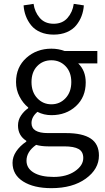

<svg xmlns="http://www.w3.org/2000/svg" viewBox="-20 -750 545 994"><path d="M246.1 224.1Q154.8 224.1 99.9 189.5Q44.9 154.8 44.9 92.8Q44.9 62.5 63.7 34.2Q82.5 5.9 116.2 -17.1V-21Q73.2 -48.3 73.2 -100.1Q73.2 -128.4 88.6 -151.6Q104 -174.8 126 -189.9V-193.8Q99.1 -215.3 81.1 -250Q63 -284.7 63 -325.2Q63 -402.3 116.2 -450.2Q169.4 -498 246.1 -498Q282.7 -498 314.9 -485.8H483.9V-421.9H384.8Q423.8 -384.3 423.8 -323.2Q423.8 -247.1 373 -200.4Q322.3 -153.8 246.1 -153.8Q207 -153.8 173.8 -170.9Q143.1 -145 143.1 -112.8Q143.1 -61 228 -61H321.8Q407.2 -61 449.7 -32.7Q492.2 -4.4 492.2 55.2Q492.2 125.5 424.1 174.8Q356 224.1 246.1 224.1ZM349.1 -325.2Q349.1 -376.5 319.6 -407.2Q290 -438 246.1 -438Q201.7 -438 172.4 -407.5Q143.1 -377 143.1 -325.2Q143.1 -273.4 172.9 -241.7Q202.6 -210 246.1 -210Q289.6 -210 319.3 -241.7Q349.1 -273.4 349.1 -325.2ZM257.8 166Q324.2 166 367.7 136.5Q411.1 106.9 411.1 67.9Q411.1 35.2 387 21.5Q362.8 7.8 313 7.8H230Q194.8 7.8 167 0Q117.2 35.2 117.2 82Q117.2 121.1 154.5 143.6Q191.9 166 257.8 166ZM102.1 -722.2 153.8 -730Q159.7 -687.5 186 -657.2Q212.4 -627 257.8 -627Q303.2 -627 329.6 -657.2Q356 -687.5 361.8 -730L414.1 -722.2Q412.1 -692.9 402.3 -667Q392.6 -641.1 374.5 -618.9Q356.4 -596.7 326.4 -583.7Q296.4 -570.8 257.8 -570.8Q219.2 -570.8 189.2 -583.7Q159.2 -596.7 141.4 -618.9Q123.5 -641.1 113.8 -667Q104 -692.9 102.1 -722.2Z"/></svg>

Font: Source Sans Pro
Style: Regular
Weight: 400
Designer: Paul D. Hunt
Foundry: Adobe Systems Incorporated
Version: Version 3.006;hotconv 1.0.111;makeotfexe 2.5.65597